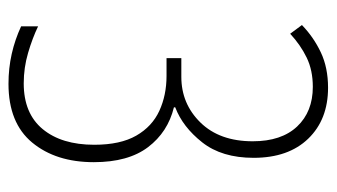

<svg xmlns="http://www.w3.org/2000/svg" viewBox="-186 -578 774 441"><g transform="rotate(90 200.5 -357.0)"><path d="M342 -553Q342 -480 306.5 -435Q271 -390 226 -373V-370Q283 -356 317.5 -310.5Q352 -265 352 -186Q352 -99 307 -44.5Q262 10 172 10Q136 10 103 2.5Q70 -5 40 -19V-58Q67 -45 101 -35Q135 -25 171 -25Q240 -25 276 -68.5Q312 -112 312 -187Q312 -247 291 -283.5Q270 -320 234 -336.5Q198 -353 154 -353H113V-387H156Q218 -387 261 -431Q304 -475 304 -551Q304 -617 270 -653Q236 -689 179 -689Q141 -689 112 -675Q83 -661 57 -637L37 -664Q65 -691 100 -707.5Q135 -724 181 -724Q254 -724 298 -678.5Q342 -633 342 -553Z"/></g></svg>

Font: Noto Sans Lao Looped ExtraCondensed ExtraLight
Style: Regular
Weight: 200
Width: 2
Designer: Mark Frömberg, Ben Mitchell
Foundry: The Fontpad Ltd
Version: Version 1.002; ttfautohint (v1.8.4.7-5d5b)